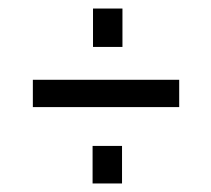

<svg xmlns="http://www.w3.org/2000/svg" viewBox="-20 -431 495 450"><path d="M267 -321H198V-411H267ZM266 -1H197V-89H266ZM57 -180V-244H400V-180Z"/></svg>

Font: Marvel
Style: Regular
Weight: 400
Designer: Carolina Trebol
Foundry: Carolina Trebol
Version: Version 1.001